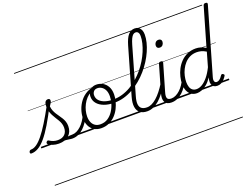

<svg xmlns="http://www.w3.org/2000/svg" viewBox="-359 -1469 3154 2419"><g transform="rotate(-20 1218.5 -259.5)"><path d="M-139 17Q-150 17 -153.5 9.5Q-157 2 -155 -7Q-153 -16 -145.5 -23.5Q-138 -31 -126 -31Q-91 -31 -52 -57.5Q-13 -84 32.5 -140Q78 -196 132.5 -283.5Q187 -371 253 -493L283 -477Q216 -344 159.5 -250Q103 -156 53 -97Q3 -38 -44 -10.5Q-91 17 -139 17ZM413 17Q394 17 373 13Q352 9 326.5 7Q301 5 268 10L295 -13Q328 -22 351.5 -25.5Q375 -29 393 -30Q411 -31 427 -31Q436 -31 440 -23.5Q444 -16 441.5 -7Q439 2 432 9.5Q425 17 413 17ZM231 19Q187 19 150 6.5Q113 -6 92 -25Q85 -32 85 -40.5Q85 -49 93 -57Q102 -66 109 -66.5Q116 -67 127 -59Q148 -45 175 -36Q202 -27 233 -27Q293 -27 326 -59.5Q359 -92 359 -150Q359 -179 350.5 -204.5Q342 -230 328 -253.5Q314 -277 298.5 -301.5Q283 -326 269.5 -352Q256 -378 247 -408Q238 -438 238 -474Q238 -514 250.5 -534.5Q263 -555 289 -555Q304 -555 310 -547.5Q316 -540 316 -530Q316 -517 308.5 -502Q301 -487 282 -461Q285 -429 295.5 -402.5Q306 -376 321 -352.5Q336 -329 352 -306.5Q368 -284 382.5 -260.5Q397 -237 406 -210Q415 -183 415 -150Q415 -72 365 -26.5Q315 19 231 19ZM0 490H550V500H0ZM0 -20H550V0H0ZM0 -505H550V-500H0ZM0 -1010H550V-1000H0Z M412 17Q401 17 396 9.5Q391 2 393 -7Q395 -16 403 -23.5Q411 -31 426 -31Q456 -31 486 -45.5Q516 -60 543.5 -85.5Q571 -111 594 -145Q617 -179 633 -217Q637 -228 646 -228Q655 -228 662 -221.5Q669 -215 665 -204Q647 -158 621 -118Q595 -78 562.5 -47.5Q530 -17 492 0Q454 17 412 17ZM550 490V500ZM550 -20V0ZM550 -505V-500ZM550 -1010V-1000Z M801 19Q744 19 704 -6Q664 -31 643 -75.5Q622 -120 622 -177Q622 -232 641.5 -290Q661 -348 699 -397Q737 -446 793.5 -476.5Q850 -507 924 -507Q934 -507 935.5 -499Q937 -491 933 -483.5Q929 -476 921 -476Q874 -476 836 -457Q798 -438 768.5 -406.5Q739 -375 719 -336Q699 -297 689 -256.5Q679 -216 679 -179Q679 -134 694 -100.5Q709 -67 737.5 -49Q766 -31 806 -31Q864 -31 906.5 -59.5Q949 -88 978 -133Q1007 -178 1021.5 -229Q1036 -280 1036 -325Q1036 -375 1019.5 -407.5Q1003 -440 976.5 -456Q950 -472 921 -472Q908 -472 902 -479Q896 -486 897 -495.5Q898 -505 904.5 -512Q911 -519 923 -519Q969 -519 1008 -497Q1047 -475 1070.5 -433Q1094 -391 1094 -329Q1094 -287 1082.5 -239.5Q1071 -192 1048 -146Q1025 -100 990 -63Q955 -26 907.5 -3.5Q860 19 801 19ZM550 490H1151V500H550ZM550 -20H1151V0H550ZM550 -505H1151V-500H550ZM550 -1010H1151V-1000H550Z M1063 -226Q984 -226 926 -248Q868 -270 836 -309Q804 -348 804 -400Q804 -433 818.5 -459.5Q833 -486 859.5 -502.5Q886 -519 924 -519Q936 -519 942 -512Q948 -505 947.5 -495.5Q947 -486 940.5 -479Q934 -472 922 -472Q888 -472 870.5 -451Q853 -430 853 -401Q853 -359 880.5 -329.5Q908 -300 955.5 -284.5Q1003 -269 1063 -269Q1126 -269 1185.5 -286.5Q1245 -304 1299 -335.5Q1353 -367 1400.5 -408.5Q1448 -450 1488 -498.5Q1528 -547 1560 -600Q1592 -653 1614 -706Q1636 -759 1648 -809Q1660 -859 1660 -903Q1660 -914 1668 -920Q1676 -926 1687 -926Q1698 -926 1706.5 -920Q1715 -914 1715 -903Q1715 -854 1701.5 -799.5Q1688 -745 1663 -688Q1638 -631 1602.5 -575Q1567 -519 1522.5 -467.5Q1478 -416 1425.5 -372Q1373 -328 1314.5 -295Q1256 -262 1193 -244Q1130 -226 1063 -226ZM1151 490H1161V500H1151ZM1151 -20H1161V0H1151ZM1151 -505H1161V-500H1151ZM1151 -1010H1161V-1000H1151Z M1416 17Q1358 17 1322 -10Q1286 -37 1277.5 -91Q1269 -145 1292 -225L1471 -846Q1497 -936 1532.5 -977.5Q1568 -1019 1620 -1019Q1650 -1019 1671 -1005Q1692 -991 1703.5 -965.5Q1715 -940 1715 -904Q1715 -891 1706.5 -885Q1698 -879 1687 -879Q1676 -879 1668 -885Q1660 -891 1660 -904Q1660 -925 1654.5 -939Q1649 -953 1639 -960.5Q1629 -968 1614 -968Q1595 -968 1579.5 -954.5Q1564 -941 1550 -912Q1536 -883 1522 -835L1343 -211Q1324 -146 1329 -106.5Q1334 -67 1360 -49Q1386 -31 1430 -31Q1441 -31 1445.5 -23.5Q1450 -16 1447.5 -7Q1445 2 1437 9.5Q1429 17 1416 17ZM1161 490H1555V500H1161ZM1161 -20H1555V0H1161ZM1161 -505H1555V-500H1161ZM1161 -1010H1555V-1000H1161Z M1417 17Q1406 17 1401 9.5Q1396 2 1398 -7Q1400 -16 1408 -23.5Q1416 -31 1431 -31Q1462 -31 1494.5 -46.5Q1527 -62 1560 -91Q1593 -120 1626.5 -162Q1660 -204 1692 -256Q1699 -267 1708 -266Q1717 -265 1722 -257Q1727 -249 1721 -238Q1686 -178 1650 -130.5Q1614 -83 1577 -50.5Q1540 -18 1499.5 -0.5Q1459 17 1417 17ZM1555 490V500ZM1555 -20V0ZM1555 -505V-500ZM1555 -1010V-1000Z M1741 17Q1709 17 1687.5 7Q1666 -3 1655 -23Q1644 -43 1643.5 -72Q1643 -101 1654 -139L1757 -495Q1760 -506 1766.5 -510.5Q1773 -515 1787 -515Q1803 -515 1809 -509Q1815 -503 1812 -492L1708 -134Q1692 -81 1702 -56Q1712 -31 1755 -31Q1765 -31 1769 -23.5Q1773 -16 1771.5 -7Q1770 2 1762.5 9.5Q1755 17 1741 17ZM1838 -683Q1820 -683 1808.5 -692.5Q1797 -702 1797 -721Q1797 -745 1811.5 -763.5Q1826 -782 1853 -782Q1871 -782 1882.5 -772.5Q1894 -763 1894 -744Q1894 -721 1879.5 -702Q1865 -683 1838 -683ZM1555 490H1880V500H1555ZM1555 -20H1880V0H1555ZM1555 -505H1880V-500H1555ZM1555 -1010H1880V-1000H1555Z M1742 17Q1731 17 1726 9.5Q1721 2 1723 -7Q1725 -16 1733 -23.5Q1741 -31 1756 -31Q1786 -31 1816 -45.5Q1846 -60 1873.5 -85.5Q1901 -111 1924 -145Q1947 -179 1963 -217Q1967 -228 1976 -228Q1985 -228 1992 -221.5Q1999 -215 1995 -204Q1977 -158 1951 -118Q1925 -78 1892.5 -47.5Q1860 -17 1822 0Q1784 17 1742 17ZM1880 490V500ZM1880 -20V0ZM1880 -505V-500ZM1880 -1010V-1000Z M2083 17Q2039 17 2008 -4Q1977 -25 1960 -64Q1943 -103 1943 -156Q1943 -200 1955 -250.5Q1967 -301 1991.5 -348.5Q2016 -396 2053.5 -434.5Q2091 -473 2141.5 -496Q2192 -519 2256 -519Q2289 -519 2324 -508.5Q2359 -498 2388 -478L2538 -995Q2542 -1006 2548.5 -1010.5Q2555 -1015 2568 -1015Q2586 -1015 2590.5 -1008Q2595 -1001 2592 -989L2338 -110Q2326 -71 2334 -51Q2342 -31 2364 -31Q2379 -31 2393.5 -39.5Q2408 -48 2420.5 -62Q2433 -76 2443 -92Q2448 -99 2455 -101.5Q2462 -104 2472 -97Q2483 -91 2484.5 -83.5Q2486 -76 2481 -69Q2468 -48 2450 -28Q2432 -8 2408.5 4.5Q2385 17 2356 17Q2327 17 2308.5 5Q2290 -7 2282.5 -30.5Q2275 -54 2280 -87Q2282 -95 2284 -104Q2286 -113 2288 -120Q2253 -68 2216 -37.5Q2179 -7 2145 5Q2111 17 2083 17ZM2001 -160Q2001 -122 2011 -93Q2021 -64 2042.5 -48.5Q2064 -33 2096 -33Q2132 -33 2170 -55.5Q2208 -78 2247 -124.5Q2286 -171 2322 -244L2376 -433Q2340 -455 2310 -462.5Q2280 -470 2253 -470Q2201 -470 2160.5 -450.5Q2120 -431 2090 -398Q2060 -365 2040 -324.5Q2020 -284 2010.5 -241.5Q2001 -199 2001 -160ZM1880 490H2521V500H1880ZM1880 -20H2521V0H1880ZM1880 -505H2521V-500H1880ZM1880 -1010H2521V-1000H1880Z"/></g></svg>

Font: Playwrite TZ Guides
Style: Regular
Weight: 400
Designer: Veronika Burian, José Scaglione
Foundry: TypeTogether
Version: Version 1.003